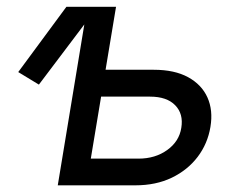

<svg xmlns="http://www.w3.org/2000/svg" viewBox="-20 -556 712 576"><path d="M96.7 -302.2 34.7 -339.8 179.2 -535.6H272.9ZM284.2 -346.7H441.4Q503.4 -346.7 544.2 -324.5Q585 -302.2 602.3 -263.7Q619.6 -225.1 611.3 -175.3Q603 -125 573 -85.4Q543 -45.9 495.4 -22.9Q447.8 0 385.7 0H153.3L241.7 -535.6H328.1L252.4 -80.1H395.5Q445.8 -80.1 481.7 -106Q517.6 -131.8 523.9 -172.4Q530.8 -214.4 505.6 -240.2Q480.5 -266.1 430.2 -266.1H270.5Z"/></svg>

Font: Inter 20pt
Style: Italic
Weight: 400
Italic angle: -9.3988°
Version: Version 4.001;git-66647c0bb